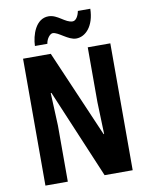

<svg xmlns="http://www.w3.org/2000/svg" viewBox="-98 -993 827 1064"><g transform="rotate(-10 315.0 -461.0)"><path d="M147 -772H217C221 -802 242 -825 256 -825C288 -825 335 -773 380 -773C433 -773 483 -825 485 -922H415C410 -895 396 -870 377 -870C335 -870 301 -921 249 -921C177 -921 149 -833 147 -772ZM561 0V-714H434V-405C436 -353 437 -317 440 -225H437L226 -714H70V0H196V-315C193 -363 193 -408 188 -500H192L403 0Z"/></g></svg>

Font: Noto Sans Gurmukhi UI ExtraCondensed
Style: Bold
Weight: 700
Width: 2
Designer: Jelle Bosma - Monotype Design Team
Foundry: Monotype Imaging Inc.
Version: Version 2.004